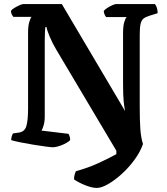

<svg xmlns="http://www.w3.org/2000/svg" viewBox="-20 -724 819 944"><path d="M456 200Q432 200 398.5 186.5Q365 173 344 158Q344 145 347 134.5Q350 124 353 118Q413 101 460.5 79.5Q508 58 552 34V17L256 -481Q238 -511 224 -544.5Q210 -578 209 -591H203Q202 -585 201 -568Q200 -551 200 -522V-151Q200 -126 194.5 -107.5Q189 -89 184 -82L317 -66Q319 -63 322 -54.5Q325 -46 325 -35Q309 -20 282.5 -10Q256 0 240 0Q231 0 204.5 -3.5Q178 -7 144.5 -12.5Q111 -18 81 -24Q51 -30 35 -35Q35 -45 38 -54.5Q41 -64 44 -68L72 -72Q102 -76 110 -105.5Q118 -135 118 -189V-563Q118 -596 124 -616Q130 -636 135 -641H46Q43 -644 38.5 -652Q34 -660 34 -671Q39 -678 51.5 -685.5Q64 -693 76.5 -698.5Q89 -704 95 -704H284L595 -178Q591 -197 588 -226Q585 -255 585 -317V-559Q585 -596 591 -615.5Q597 -635 603 -640H502Q499 -643 495 -651Q491 -659 490 -670Q495 -677 507.5 -685Q520 -693 532.5 -698.5Q545 -704 552 -704H742Q755 -687 755 -659L716 -647Q696 -641 685.5 -632.5Q675 -624 671 -605.5Q667 -587 667 -552V-196Q667 -132 670 -89.5Q673 -47 683 -16Q670 22 642 60.5Q614 99 579.5 130.5Q545 162 512 181Q479 200 456 200Z"/></svg>

Font: Texturina 72pt ExtraBold
Style: Regular
Weight: 800
Designer: Guillermo Torres Carreño
Foundry: Omnibus-Type
Version: Version 1.002; ttfautohint (v1.8.3)